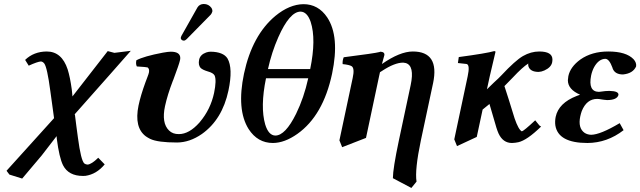

<svg xmlns="http://www.w3.org/2000/svg" viewBox="-20 -702 3198 959"><path d="M231.4 -247.1Q215.8 -364.7 201.2 -384.8Q193.4 -394.5 184.1 -395Q167.5 -394 123.5 -374L105.5 -402.8Q148.4 -444.3 213.4 -444.8Q288.6 -444.8 317.9 -355.5Q330.1 -316.9 338.4 -255.9Q339.4 -242.2 340.3 -237.8Q340.8 -233.4 341.8 -222.2Q341.8 -220.7 341.8 -220.2Q373.5 -261.2 439 -345.2Q492.7 -414.1 518.1 -446.8L551.3 -438Q596.2 -443.8 633.3 -448.2L529.3 -330.1L350.1 -127.9L354 -130.9Q356.4 -111.8 361.3 -73.2Q366.7 -33.7 369.1 -15.1Q384.3 100.1 401.4 114.7Q408.2 119.6 417.5 120.1Q437 118.7 470.7 85.9L502.9 119.1Q461.9 168.5 406.7 176.3Q400.4 177.2 394.5 176.8Q322.3 176.8 294.9 123.5Q275.9 85.4 263.7 -8.8L262.7 -22L188.5 74.2L90.8 189.9L26.9 169.9L12.7 150.9L25.9 136.2L250 -111.8Q246.6 -134.3 240.7 -179.7Q234.4 -225.1 231.4 -247.1Z M997.6 -682.1Q1022 -682.1 1036.1 -662.6Q1042 -652.8 1040.5 -644Q1037.6 -634.8 1032.7 -628.9L912.6 -506.8Q904.8 -499.5 899.9 -499Q886.7 -499 883.3 -509.3Q882.8 -511.7 882.8 -513.2Q884.3 -519 885.7 -522L966.3 -665Q976.6 -681.6 997.6 -682.1ZM1121.1 -250Q1090.3 -105 988.3 -32.7Q927.7 9.3 864.7 9.8Q767.6 9.8 730 -8.3Q718.3 -14.2 708.5 -21Q649.4 -64.9 671.9 -174.8Q682.6 -225.6 706.5 -291Q710 -301.8 716.3 -316.9Q722.7 -333 724.1 -340.8Q727.1 -357.9 717.3 -365.2Q712.4 -367.2 663.6 -370.1Q657.2 -381.3 661.1 -400.9Q698.2 -420.9 793.5 -439Q820.3 -443.8 833 -443.8Q879.9 -443.8 880.4 -412.6Q880.4 -405.8 878.4 -398.9Q875 -382.3 845.7 -303.7Q844.2 -299.8 842.8 -296.9Q816.4 -228 804.2 -171.9Q786.1 -87.4 824.2 -50.3Q842.8 -31.7 873.5 -32.2Q924.8 -32.2 976.1 -89.8Q978 -91.8 978.5 -92.8Q1031.7 -155.8 1049.3 -237.8Q1062.5 -301.8 1051.8 -325.2Q1044.9 -337.9 1018.1 -345.2Q992.2 -353 981.9 -362.8Q969.2 -377.4 974.6 -403.8Q980 -429.2 1009.8 -439.9Q1021 -443.8 1032.2 -443.8Q1095.2 -442.9 1116.2 -410.2Q1144.5 -361.3 1121.1 -250Z M1519.5 -311H1308.6Q1279.3 -168 1304.7 -80.1Q1321.3 -25.9 1355 -24.9Q1405.3 -24.9 1459 -133.8Q1498 -213.4 1519.5 -311ZM1481.4 -644Q1426.8 -644 1370.1 -516.1Q1336.9 -440.9 1318.4 -356.9H1529.3Q1560.1 -505.9 1531.7 -592.8Q1514.2 -643.1 1481.4 -644ZM1198.7 -334Q1239.7 -525.9 1355.5 -622.6Q1425.8 -680.2 1495.6 -681.2Q1569.8 -681.2 1614.3 -615.2Q1677.7 -519.5 1638.7 -334Q1594.2 -124.5 1465.3 -33.2Q1401.9 11.7 1343.3 12.2Q1266.6 12.2 1221.7 -57.6Q1161.1 -154.3 1198.7 -334Z M1741.7 -313Q1752 -360.4 1736.8 -371.1Q1725.6 -378.4 1691.4 -381.8Q1689.9 -399.4 1696.8 -416Q1853.5 -436 1874.5 -441.9Q1878.4 -442.9 1880.4 -443.8Q1901.9 -442.4 1899.9 -426.8Q1899.4 -424.8 1887.7 -382.3Q1977.5 -444.8 2042 -444.8Q2176.3 -444.8 2143.1 -286.1Q2142.6 -284.7 2142.6 -284.2L2082 0Q2051.3 146.5 2060.5 205.1L2034.7 236.8L1942.4 188Q1942.4 141.1 1972.2 0L2031.2 -276.9Q2051.8 -374 2006.3 -387.2Q2000 -388.7 1993.7 -389.2Q1951.2 -389.2 1888.7 -348.1Q1883.3 -344.7 1877.9 -341.3Q1875 -327.6 1873.5 -321.3L1808.1 -13.2L1689 33.2L1675.3 -1Z M2426.3 -321.3 2412.1 -255.9Q2423.3 -267.6 2446.3 -289.1Q2472.2 -312.5 2483.9 -325.2Q2553.7 -399.9 2591.8 -421.9Q2631.8 -444.8 2673.3 -444.8Q2738.8 -444.8 2739.3 -405.3Q2739.3 -397.5 2737.8 -390.1Q2732.4 -365.2 2699.2 -350.1Q2684.1 -343.3 2670.4 -342.8Q2628.9 -342.8 2619.6 -370.1Q2617.2 -377.9 2618.7 -384.8Q2589.4 -366.2 2541.5 -314.9L2499.5 -272Q2517.6 -217.8 2550.3 -110.8Q2569.8 -54.2 2586.4 -45.9Q2595.7 -47.4 2653.3 -101.1Q2653.3 -101.1 2674.3 -75.2Q2679.7 -70.8 2682.6 -69.8Q2612.3 -1.5 2569.3 8.3Q2554.2 11.7 2537.1 12.2Q2492.2 12.2 2470.2 -35.2Q2464.4 -48.3 2459.5 -64Q2445.3 -110.8 2424.8 -182.6L2390.6 -154.8L2361.3 -18.1L2262.7 27.8L2249 -5.9L2315.9 -320.8Q2328.1 -377.4 2311 -382.3Q2308.6 -382.8 2307.1 -382.8L2267.1 -387.2L2271.5 -417Q2409.7 -435.5 2448.7 -446.8Q2454.1 -445.8 2455.1 -443.8Q2455.1 -442.9 2426.3 -321.3Z M2878.4 -121.1Q2865.7 -62 2900.4 -38.1Q2914.6 -29.3 2932.6 -28.8Q2978.5 -29.3 3075.2 -86.9L3094.7 -51.8Q3012.7 11.7 2914.1 12.2Q2768.6 12.2 2753.9 -75.2Q2751 -95.7 2755.4 -118.2Q2770 -187.5 2860.4 -222.7Q2869.1 -226.1 2877.4 -229Q2816.4 -255.4 2816.4 -301.3Q2816.9 -311.5 2818.8 -321.8Q2828.6 -368.2 2878.9 -404.8Q2936 -444.8 3018.1 -444.8Q3107.4 -444.8 3144.5 -406.2Q3160.2 -388.7 3157.2 -370.1Q3141.6 -335 3091.8 -330.1Q3052.2 -330.1 3040.5 -358.9Q3039.6 -361.8 3039.1 -363.8Q3023.4 -406.7 3004.4 -408.2Q2971.2 -408.2 2947.8 -367.2Q2937.5 -348.1 2932.6 -325.2Q2916.5 -244.1 2971.2 -243.2Q2973.1 -243.2 2979.5 -244.1Q3005.4 -248 3023.4 -248Q3072.3 -247.1 3068.8 -227.1Q3061.5 -202.6 3012.7 -202.1Q3009.3 -202.1 2997.6 -203.6Q2989.3 -204.6 2986.3 -205.1Q2971.7 -208 2962.9 -208Q2910.2 -208 2885.7 -147Q2881.3 -134.3 2878.4 -121.1Z"/></svg>

Font: Linux Libertine Slanted O
Style: Bold Slanted
Weight: 700
Designer: Philipp H. Poll
Foundry: Philipp H. Poll
Version: Version 5.0.0